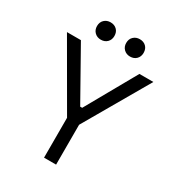

<svg xmlns="http://www.w3.org/2000/svg" viewBox="-206 -997 1020 1118"><g transform="rotate(30 304.5 -438.0)"><path d="M264 0V-268L14 -700H107.8L297.8 -362.5H311.2L501.2 -700H595L345 -268V0ZM344.2 -818.2Q344.2 -844.8 361 -860.6Q377.8 -876.5 402.8 -876.5Q428.8 -876.5 445 -860.6Q461.2 -844.8 461.2 -818.2Q461.2 -792.5 445 -776.2Q428.8 -760 402.8 -760Q377.8 -760 361 -776.2Q344.2 -792.5 344.2 -818.2ZM147.8 -818.2Q147.8 -844.8 164.5 -860.6Q181.2 -876.5 206.2 -876.5Q232.2 -876.5 248.5 -860.6Q264.8 -844.8 264.8 -818.2Q264.8 -792.5 248.5 -776.2Q232.2 -760 206.2 -760Q181.2 -760 164.5 -776.2Q147.8 -792.5 147.8 -818.2Z"/></g></svg>

Font: Space 7353
Style: Regular
Weight: 400
Designer: Christine Claussen + Ruben Lyon  (Space 7353)
Version: Version 1.000;FEAKit 1.0